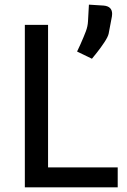

<svg xmlns="http://www.w3.org/2000/svg" viewBox="-20 -807 547 827"><path d="M463 -747Q463 -740 462 -736L448 -662Q445 -648 429 -624Q413 -600 397 -580Q381 -560 376 -554L312 -585L326 -615Q342 -651 350 -672.5Q358 -694 359 -715L363 -787L426 -783Q463 -780 463 -747ZM187 -700V-86H487V0H87V-700Z"/></svg>

Font: Voces
Style: Regular
Weight: 400
Designer: Ana Paula Megda, Pablo Ugerman
Foundry: Ana Paula Megda, Pablo Ugerman
Version: Version 1.100